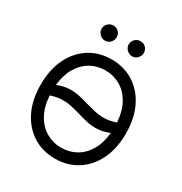

<svg xmlns="http://www.w3.org/2000/svg" viewBox="-213 -1089 1186 1254"><g transform="rotate(30 380.5 -462.5)"><path d="M701.7 -363.6Q701.7 -248.6 660.2 -164.8Q618.6 -81 546.2 -35.5Q473.7 9.9 380.7 9.9Q287.6 9.9 215.2 -35.5Q142.8 -81 101.2 -164.8Q59.7 -248.6 59.7 -363.6Q59.7 -478.7 101.2 -562.5Q142.8 -646.3 215.2 -691.8Q287.6 -737.2 380.7 -737.2Q473.7 -737.2 546.2 -691.8Q618.6 -646.3 660.2 -562.5Q701.7 -478.7 701.7 -363.6ZM614.3 -318.2Q566.1 -298.7 525.4 -296.7Q484.7 -294.7 448 -302.7Q411.2 -310.7 375.4 -321.4Q341.3 -331.7 305.9 -339.8Q270.6 -348 231.4 -347.3Q192.1 -346.6 146 -331Q151.6 -246.8 183.9 -189.3Q216.3 -131.7 267.4 -102.1Q318.5 -72.4 380.7 -72.4Q441.1 -72.4 491.3 -100.5Q541.5 -128.6 574 -183.4Q606.5 -238.3 614.3 -318.2ZM615.4 -397.7Q609.4 -481.2 577.1 -538.5Q544.7 -595.9 493.8 -625.4Q442.8 -654.8 380.7 -654.8Q320.3 -654.8 270.2 -626.8Q220.2 -598.7 187.7 -544.4Q155.2 -490.1 147 -410.5Q195 -429.7 235.6 -431.5Q276.3 -433.2 312.9 -425.1Q349.4 -416.9 384.9 -406.2Q419.4 -396.3 454.7 -388.1Q490.1 -380 529.5 -380.7Q568.9 -381.4 615.4 -397.7ZM278.4 -821Q256 -821 238.8 -838.2Q221.6 -855.5 221.6 -877.8Q221.6 -902.3 238.8 -918.5Q256 -934.7 278.4 -934.7Q302.9 -934.7 319.1 -918.5Q335.2 -902.3 335.2 -877.8Q335.2 -855.5 319.1 -838.2Q302.9 -821 278.4 -821ZM483 -821Q460.6 -821 443.4 -838.2Q426.1 -855.5 426.1 -877.8Q426.1 -902.3 443.4 -918.5Q460.6 -934.7 483 -934.7Q507.5 -934.7 523.6 -918.5Q539.8 -902.3 539.8 -877.8Q539.8 -855.5 523.6 -838.2Q507.5 -821 483 -821Z"/></g></svg>

Font: Inter UI
Style: Regular
Weight: 400
Designer: Rasmus Andersson
Foundry: rsms
Version: 3.2;8d6f07862